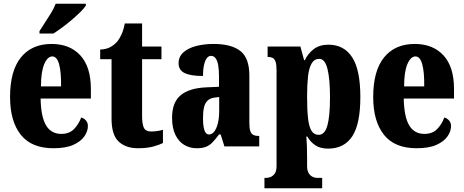

<svg xmlns="http://www.w3.org/2000/svg" viewBox="-20 -786 2489 1031"><path d="M267 10Q149 10 91.5 -62.5Q34 -135 34 -265Q34 -406 92.5 -478Q151 -550 257 -550Q355 -550 411.5 -488.5Q468 -427 468 -308V-257H198Q200 -158 227.5 -112.5Q255 -67 309 -67Q352 -67 377 -92.5Q402 -118 416 -155Q431 -151 441.5 -139Q452 -127 452 -109Q452 -82 433.5 -54.5Q415 -27 374.5 -8.5Q334 10 267 10ZM308 -322Q309 -398 297.5 -440.5Q286 -483 261 -483Q235 -483 217.5 -441.5Q200 -400 200 -322ZM192 -619Q205 -640 222 -665.5Q239 -691 255 -717.5Q271 -744 279 -766H441V-756Q433 -743 413.5 -723.5Q394 -704 368.5 -682Q343 -660 316 -640Q289 -620 267 -606H192Z M720 10Q656 10 617.5 -25.5Q579 -61 579 -149V-468H518V-520Q553 -521 576.5 -535.5Q600 -550 612 -566Q623 -580 633.5 -603.5Q644 -627 650 -660H743V-536H847V-468H743V-163Q743 -120 752.5 -100Q762 -80 791 -80Q808 -80 825 -82.5Q842 -85 855 -89V-18Q840 -10 806 0Q772 10 720 10Z M1036 10Q1000 10 970 -7.5Q940 -25 922 -61.5Q904 -98 904 -154Q904 -236 950 -274.5Q996 -313 1088 -317L1156 -320V-374Q1156 -412 1151.5 -436.5Q1147 -461 1137.5 -473.5Q1128 -486 1113 -486Q1100 -486 1090.5 -473.5Q1081 -461 1075.5 -437Q1070 -413 1070 -378Q1003 -378 971 -394Q939 -410 939 -446Q939 -482 965 -505Q991 -528 1033.5 -539Q1076 -550 1127 -550Q1223 -550 1271 -512Q1319 -474 1319 -380V-126Q1319 -99 1323.5 -84Q1328 -69 1339 -62.5Q1350 -56 1369 -56H1372V0H1185L1165 -64H1156Q1137 -38 1121 -21.5Q1105 -5 1085.5 2.5Q1066 10 1036 10ZM1102 -64Q1119 -64 1131 -80Q1143 -96 1150 -124.5Q1157 -153 1157 -191V-265L1132 -262Q1109 -259 1095 -246Q1081 -233 1075.5 -209.5Q1070 -186 1070 -150Q1070 -122 1073.5 -103Q1077 -84 1084 -74Q1091 -64 1102 -64Z M1400 225V169H1413Q1420 169 1432.5 164.5Q1445 160 1455 146.5Q1465 133 1465 106V-409Q1465 -440 1459.5 -455Q1454 -470 1444 -475Q1434 -480 1420 -480H1417V-536H1593L1613 -463H1617Q1634 -499 1665 -522.5Q1696 -546 1744 -546Q1827 -546 1871 -478.5Q1915 -411 1915 -265Q1915 -120 1871.5 -54Q1828 12 1742 12Q1701 12 1674.5 -5Q1648 -22 1630 -53H1625Q1627 -29 1628 -1.5Q1629 26 1629 58V104Q1629 132 1639 146Q1649 160 1661 164.5Q1673 169 1680 169H1710V225ZM1691 -62Q1724 -62 1738 -112Q1752 -162 1752 -264Q1752 -362 1738.5 -416Q1725 -470 1694 -470Q1668 -470 1653.5 -445.5Q1639 -421 1634 -375.5Q1629 -330 1629 -266Q1629 -197 1634 -151.5Q1639 -106 1652.5 -84Q1666 -62 1691 -62Z M2217 10Q2099 10 2041.5 -62.5Q1984 -135 1984 -265Q1984 -406 2042.5 -478Q2101 -550 2207 -550Q2305 -550 2361.5 -488.5Q2418 -427 2418 -308V-257H2148Q2150 -158 2177.5 -112.5Q2205 -67 2259 -67Q2302 -67 2327 -92.5Q2352 -118 2366 -155Q2381 -151 2391.5 -139Q2402 -127 2402 -109Q2402 -82 2383.5 -54.5Q2365 -27 2324.5 -8.5Q2284 10 2217 10ZM2258 -322Q2259 -398 2247.5 -440.5Q2236 -483 2211 -483Q2185 -483 2167.5 -441.5Q2150 -400 2150 -322Z"/></svg>

Font: Noto Serif Khmer ExtraCondensed Black
Style: Regular
Weight: 900
Width: 2
Designer: Danh Hong and the Monotype Design Team
Foundry: Monotype Imaging Inc.
Version: Version 2.004